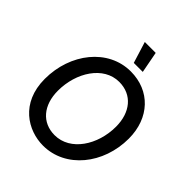

<svg xmlns="http://www.w3.org/2000/svg" viewBox="-247 -1051 1208 1208"><g transform="rotate(45 357.5 -447.0)"><path d="M342 10C542 10 693 -177 693 -403C693 -587 574 -711 403 -711C202 -711 53 -522 53 -295C53 -80 208 10 342 10ZM347 -88C235 -88 164 -172 164 -301C164 -463 259 -613 398 -613C513 -613 583 -526 583 -399C583 -237 487 -88 347 -88ZM378 -762H458L431 -904H334Z"/></g></svg>

Font: Fixel Text 20240404 Medium
Style: Italic
Weight: 500
Width: 4
Italic angle: -10°
Designer: AlfaBravo + MacPaw
Foundry: Kyrylo Tkachov, Marchela Mozhyna, Serhii Makarenko, Maria Weinstein, Zakhar Kryvoshyya
Version: Version 1.211;Glyphs 3.2 (3225)